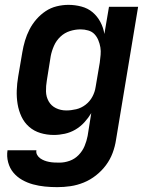

<svg xmlns="http://www.w3.org/2000/svg" viewBox="-20 -548 640 791"><path d="M216 223Q190 223 165 220.5Q140 218 116 211.5Q92 205 71 193Q50 181 35 163Q20 145 13.5 120.5Q7 96 11 71H130Q128 81 133 90Q138 99 146 104.5Q154 110 163 113.5Q172 117 182.5 119Q193 121 203.5 121.5Q214 122 225 122Q246 122 267 114.5Q288 107 304 90.5Q320 74 328.5 53.5Q337 33 341 12L356 -82Q344 -62 327.5 -44Q311 -26 290.5 -14Q270 -2 247 3Q224 8 202 8Q173 8 146.5 0Q120 -8 100 -25.5Q80 -43 68.5 -67.5Q57 -92 52.5 -119.5Q48 -147 49 -175.5Q50 -204 55 -233L72 -333Q76 -357 83 -380.5Q90 -404 101.5 -426.5Q113 -449 130 -468.5Q147 -488 168 -502Q189 -516 213.5 -522Q238 -528 262 -528Q289 -528 315.5 -521Q342 -514 361.5 -497.5Q381 -481 393.5 -457.5Q406 -434 410 -408L429 -520H549L458 28Q454 55 444 82Q434 109 416.5 132.5Q399 156 375.5 174.5Q352 193 325 204Q298 215 270.5 219Q243 223 216 223ZM253 -93Q273 -93 294 -98Q315 -103 332.5 -116.5Q350 -130 360.5 -149.5Q371 -169 374 -190L391 -290Q393 -306 394.5 -322Q396 -338 393.5 -353Q391 -368 385 -382.5Q379 -397 369 -407.5Q359 -418 343.5 -422.5Q328 -427 312 -427Q290 -427 268 -420Q246 -413 229 -397Q212 -381 202.5 -359.5Q193 -338 189 -317L173 -217Q169 -194 169.5 -171.5Q170 -149 180.5 -130.5Q191 -112 210.5 -102.5Q230 -93 253 -93Z"/></svg>

Font: Iosevka Extended
Style: Bold Italic
Weight: 700
Width: 7
Italic angle: -9°
Monospace: yes
Designer: Belleve Invis
Foundry: Belleve Invis
Version: Version 32.5.0; ttfautohint (v1.8.4)